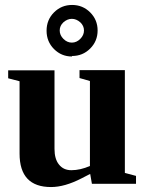

<svg xmlns="http://www.w3.org/2000/svg" viewBox="-20 -742 596 775"><path d="M344 -40 309 -22Q241 13 186 13Q59 13 59 -122V-414L13 -426V-458H200V-141Q200 -100 218 -78Q236 -55 268 -55Q304 -55 343 -72V-415L301 -427V-459H484V-44L529 -32V0H351ZM271 -516 270 -514Q228 -514 198 -544Q168 -574 168 -618Q168 -662 198 -692Q228 -722 271 -722Q314 -722 344 -692Q374 -662 374 -619Q374 -576 344 -546Q314 -516 271 -516ZM236 -652Q221 -638 221 -619Q221 -600 236 -585Q251 -570 270 -570Q289 -570 304 -585Q319 -600 319 -619Q319 -638 304 -652Q288 -666 270 -666Q252 -666 236 -652Z"/></svg>

Font: Libra Serif Modern
Style: Bold
Weight: 700
Designer: Stefan Peev, Context Ltd
Foundry: Ascender Corporation
Version: Version 1.000